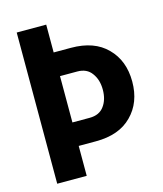

<svg xmlns="http://www.w3.org/2000/svg" viewBox="-108 -792 742 872"><g transform="rotate(-15 263.5 -355.5)"><path d="M191.4 -710.9Q191.4 -677.7 191.4 -580.1Q211.9 -580.1 272.5 -580.1Q381.8 -580.1 441.4 -519.5Q502 -459 502 -360.4Q502 -261.7 441.4 -201.2Q381.8 -140.6 272.5 -140.6Q246.1 -140.6 191.4 -140.6Q191.4 -105.5 191.4 0Q157.2 0 52.7 0Q52.7 -132.8 52.7 -533.2Q52.7 -578.1 52.7 -710.9Q87.9 -710.9 191.4 -710.9ZM191.4 -469.7Q191.4 -415 191.4 -251Q211.9 -251 272.5 -251Q318.4 -251 340.8 -282.2Q363.3 -312.5 363.3 -359.4Q363.3 -406.2 339.8 -437.5Q317.4 -468.8 272.5 -468.8Q246.1 -468.8 192.4 -468.8Q192.4 -469.7 191.4 -469.7Z"/></g></svg>

Font: Noto Sans Hebrew DECATHLON 
Style: Bold
Weight: 400
Designer: Monotype Design Team
Version: Version 2.000;GOOG;noto-fonts:20170220:a8a215d2e889